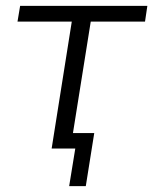

<svg xmlns="http://www.w3.org/2000/svg" viewBox="-20 -509 525 658"><path d="M217 129 238 0H157L226 -435H40L49 -489H485L477 -435H291L230 -53H303L274 129Z"/></svg>

Font: Nunito Sans 10pt Light
Style: Italic
Weight: 300
Italic angle: -9°
Designer: Vernon Adams
Foundry: Vernon Adams
Version: Version 3.101;gftools[0.9.27]